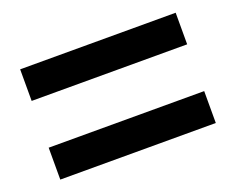

<svg xmlns="http://www.w3.org/2000/svg" viewBox="-70 -672 730 594"><g transform="rotate(-20 295.0 -374.5)"><path d="M39 -452V-556H551V-452ZM39 -193V-298H551V-193Z"/></g></svg>

Font: Noto Sans SC Thin
Style: Bold
Weight: 700
Version: Version 2.004-H2;hotconv 1.0.118;makeotfexe 2.5.65603